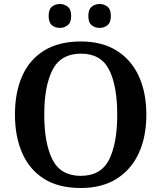

<svg xmlns="http://www.w3.org/2000/svg" viewBox="-20 -933 810 963"><path d="M385 10Q274 10 201 -36Q128 -82 91.5 -165Q55 -248 55 -359Q55 -470 91.5 -552Q128 -634 201.5 -679.5Q275 -725 386 -725Q491 -725 564.5 -679.5Q638 -634 676 -551.5Q714 -469 714 -358Q714 -247 676 -164.5Q638 -82 564.5 -36Q491 10 385 10ZM385 -51Q486 -51 527 -132Q568 -213 568 -358Q568 -503 527 -583.5Q486 -664 386 -664Q286 -664 244 -583.5Q202 -503 202 -358Q202 -213 243.5 -132Q285 -51 385 -51ZM480 -793Q457 -793 440 -806.5Q423 -820 423 -853Q423 -886 440 -899.5Q457 -913 480 -913Q502 -913 519 -899.5Q536 -886 536 -853Q536 -820 519 -806.5Q502 -793 480 -793ZM280 -793Q257 -793 240.5 -806.5Q224 -820 224 -853Q224 -886 240.5 -899.5Q257 -913 280 -913Q302 -913 319.5 -899.5Q337 -886 337 -853Q337 -820 319.5 -806.5Q302 -793 280 -793Z"/></svg>

Font: Noto Serif Toto SemiBold
Style: Regular
Weight: 600
Designer: Monotype Design Team
Foundry: Monotype Imaging Inc.
Version: Version 2.001; ttfautohint (v1.8.4.7-5d5b)